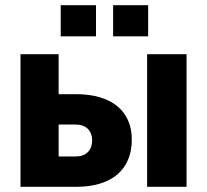

<svg xmlns="http://www.w3.org/2000/svg" viewBox="-20 -720 798 740"><path d="M547 0H699V-511H547ZM59 0H274C409 0 488 -65 488 -182C488 -293 409 -357 274 -357H206V-511H59ZM272 -117H206V-240H272C311 -240 335 -217 335 -179C335 -140 311 -117 272 -117ZM416 -580H551V-700H416ZM214 -580H350V-700H214Z"/></svg>

Font: Finlandica
Style: Bold
Weight: 700
Designer: Niklas Ekholm, Juho Hiilivirta, Jaakko Suomalainen
Foundry: Helsinki Type Studio
Version: Version 2.000;Glyphs 3.2 (3202)